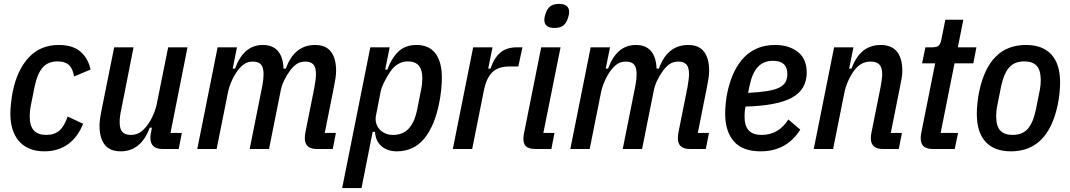

<svg xmlns="http://www.w3.org/2000/svg" viewBox="-20 -762 5475 982"><path d="M207 12Q162 12 129 -2.5Q96 -17 75 -42.5Q54 -68 43.5 -103Q33 -138 33 -180Q33 -205 36.5 -235.5Q40 -266 45 -293Q68 -405 127.5 -468.5Q187 -532 281 -532Q353 -532 392.5 -497Q432 -462 443 -406L359 -371Q352 -412 332 -430Q312 -448 274 -448Q226 -448 198.5 -417Q171 -386 157 -319L136 -214Q134 -203 133 -190.5Q132 -178 132 -167Q132 -117 153.5 -94.5Q175 -72 216 -72Q258 -72 283.5 -94Q309 -116 326 -166L405 -129Q377 -59 326.5 -23.5Q276 12 207 12Z M663 -520 600 -201Q592 -166 592 -137Q592 -102 606 -87Q620 -72 649 -72Q675 -72 694 -83.5Q713 -95 730 -117Q749 -141 762.5 -171.5Q776 -202 782 -231L840 -520H939L852 -82H910L894 0H811Q749 0 749 -58Q749 -65 750 -72.5Q751 -80 753 -88L757 -109H746Q701 12 597 12Q542 12 515.5 -22Q489 -56 489 -120Q489 -137 492 -157.5Q495 -178 499 -197L564 -520Z M989 0 1093 -520H1192L1170 -411H1182Q1226 -532 1324 -532Q1375 -532 1401.5 -501Q1428 -470 1430 -411H1442Q1485 -532 1592 -532Q1646 -532 1672.5 -498Q1699 -464 1699 -400Q1699 -383 1696 -362.5Q1693 -342 1689 -323L1641 -82H1698L1682 0H1600Q1539 0 1539 -55Q1539 -73 1543 -90L1588 -315Q1591 -332 1593.5 -350.5Q1596 -369 1596 -383Q1596 -418 1582.5 -432.5Q1569 -447 1542 -447Q1517 -447 1499.5 -436Q1482 -425 1465 -403Q1447 -379 1433.5 -351Q1420 -323 1415 -295L1356 0H1257L1322 -325Q1328 -356 1328 -383Q1328 -418 1314.5 -432.5Q1301 -447 1274 -447Q1249 -447 1231.5 -436Q1214 -425 1197 -403Q1179 -379 1165.5 -349Q1152 -319 1146 -290L1088 0Z M1874 -520H1973L1950 -406H1961Q1985 -469 2020 -500.5Q2055 -532 2111 -532Q2174 -532 2207 -489Q2240 -446 2240 -364Q2240 -335 2236.5 -302Q2233 -269 2227 -239Q2204 -119 2150 -53.5Q2096 12 2010 12Q1962 12 1931.5 -14Q1901 -40 1898 -88H1886L1829 200H1730ZM1990 -72Q2041 -72 2071 -105Q2101 -138 2114 -203L2133 -299Q2137 -316 2138.5 -334Q2140 -352 2140 -363Q2140 -448 2066 -448Q2013 -448 1977 -397Q1960 -372 1945.5 -343.5Q1931 -315 1926 -289L1903 -171Q1899 -152 1903.5 -134Q1908 -116 1919.5 -102.5Q1931 -89 1949 -80.5Q1967 -72 1990 -72Z M2296 0 2400 -520H2499L2477 -411H2489Q2506 -464 2538 -492Q2570 -520 2623 -520H2652L2631 -422H2585Q2529 -422 2498.5 -393Q2468 -364 2455 -300L2395 0Z M2816 -619Q2764 -619 2764 -661Q2764 -673 2770 -691Q2778 -717 2794 -729.5Q2810 -742 2839 -742Q2891 -742 2891 -700Q2891 -688 2885 -670Q2877 -644 2861 -631.5Q2845 -619 2816 -619ZM2719 0Q2687 0 2672 -12Q2657 -24 2657 -52Q2657 -68 2661 -85L2748 -520H2847L2759 -82H2816L2800 0Z M2897 0 3001 -520H3100L3078 -411H3090Q3134 -532 3232 -532Q3283 -532 3309.5 -501Q3336 -470 3338 -411H3350Q3393 -532 3500 -532Q3554 -532 3580.5 -498Q3607 -464 3607 -400Q3607 -383 3604 -362.5Q3601 -342 3597 -323L3549 -82H3606L3590 0H3508Q3447 0 3447 -55Q3447 -73 3451 -90L3496 -315Q3499 -332 3501.5 -350.5Q3504 -369 3504 -383Q3504 -418 3490.5 -432.5Q3477 -447 3450 -447Q3425 -447 3407.5 -436Q3390 -425 3373 -403Q3355 -379 3341.5 -351Q3328 -323 3323 -295L3264 0H3165L3230 -325Q3236 -356 3236 -383Q3236 -418 3222.5 -432.5Q3209 -447 3182 -447Q3157 -447 3139.5 -436Q3122 -425 3105 -403Q3087 -379 3073.5 -349Q3060 -319 3054 -290L2996 0Z M3871 12Q3777 12 3733 -39.5Q3689 -91 3689 -180Q3689 -205 3692 -236Q3695 -267 3701 -293Q3727 -410 3788 -471Q3849 -532 3945 -532Q4015 -532 4060.5 -496.5Q4106 -461 4106 -391Q4106 -303 4029.5 -262Q3953 -221 3793 -217Q3790 -203 3789 -190Q3788 -177 3788 -168Q3788 -118 3809.5 -95Q3831 -72 3876 -72Q3962 -72 4012 -151L4073 -99Q4003 12 3871 12ZM3934 -451Q3886 -451 3857 -420.5Q3828 -390 3815 -329L3806 -287Q3866 -290 3905 -296.5Q3944 -303 3966.5 -314.5Q3989 -326 3998 -343Q4007 -360 4007 -383Q4007 -451 3934 -451Z M4142 0 4246 -520H4345L4323 -411H4335Q4379 -532 4484 -532Q4540 -532 4567.5 -498Q4595 -464 4595 -400Q4595 -383 4591.5 -362Q4588 -341 4584 -322L4536 -82H4593L4577 0H4495Q4434 0 4434 -55Q4434 -71 4438 -88L4484 -318Q4487 -335 4489.5 -352Q4492 -369 4492 -383Q4492 -418 4477 -432.5Q4462 -447 4434 -447Q4407 -447 4387 -436Q4367 -425 4350 -403Q4332 -379 4318.5 -349Q4305 -319 4299 -290L4241 0Z M4751 0Q4719 0 4704 -13.5Q4689 -27 4689 -57Q4689 -71 4693 -88L4763 -438H4696L4713 -520H4747Q4772 -520 4781.5 -529Q4791 -538 4796 -566L4815 -661H4907L4879 -520H4974L4958 -438H4862L4791 -82H4880L4863 0Z M5151 12Q5065 12 5020.5 -37Q4976 -86 4976 -180Q4976 -203 4979 -233.5Q4982 -264 4988 -293Q5038 -532 5227 -532Q5313 -532 5357.5 -483Q5402 -434 5402 -340Q5402 -317 5399 -286.5Q5396 -256 5390 -227Q5340 12 5151 12ZM5159 -72Q5209 -72 5236.5 -103Q5264 -134 5278 -201L5299 -306Q5301 -317 5302 -329Q5303 -341 5303 -352Q5303 -403 5282 -425.5Q5261 -448 5219 -448Q5169 -448 5141.5 -417Q5114 -386 5100 -319L5079 -214Q5077 -203 5076 -191Q5075 -179 5075 -168Q5075 -117 5096 -94.5Q5117 -72 5159 -72Z"/></svg>

Font: IBM Plex Sans Cond Medm
Style: Italic
Weight: 500
Width: 3
Italic angle: -11°
Designer: Mike Abbink, Paul van der Laan, Pieter van Rosmalen
Foundry: Bold Monday
Version: Version 1.3